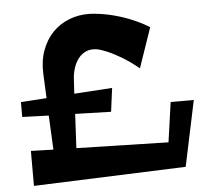

<svg xmlns="http://www.w3.org/2000/svg" viewBox="-52 -774 928 844"><g transform="rotate(-5 412.0 -352.0)"><path d="M443.8 -384.8 430.2 -280.8 272 -285.2 264.2 -134.8 669.9 -125 694.8 -300.8H796.9L735.8 -11.2L64 14.2V-140.1L163.1 -137.2L155.8 -288.1L39.1 -292V-357.9L152.8 -365.2L147.9 -474.1Q145.5 -530.8 162.4 -576.4Q179.2 -622.1 210 -654.1Q240.7 -686 283.4 -702.6Q326.2 -719.2 376 -717.8Q415 -715.8 458 -706.5Q476.1 -702.6 497.1 -696.5Q518.1 -690.4 540.8 -681.9Q563.5 -673.3 586.9 -662.1Q610.4 -650.9 633.8 -636.2L573.2 -460Q531.7 -493.7 498.3 -513.4Q464.8 -533.2 440.9 -543.5Q413.1 -555.7 391.1 -560.1Q363.8 -564 343.8 -554.9Q323.7 -545.9 310.1 -528.3Q296.4 -510.7 288.8 -487.3Q281.2 -463.9 279.8 -439L275.9 -374Z"/></g></svg>

Font: Peralta
Style: Regular
Weight: 400
Designer: Astigmatic (AOETI)
Foundry: Astigmatic (AOETI)
Version: Version 1.000